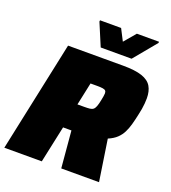

<svg xmlns="http://www.w3.org/2000/svg" viewBox="-162 -1007 999 1122"><g transform="rotate(20 337.0 -445.5)"><path d="M-5 0 141 -688H483Q559 -688 601.5 -673.5Q644 -659 661.5 -629.5Q679 -600 679 -555Q679 -540 677.5 -523Q676 -506 673 -487.5Q670 -469 665 -448Q658 -415 650 -386Q642 -357 630 -333Q618 -309 598 -290Q578 -271 545 -257L584 0H349L329 -229Q325 -229 320.5 -229Q316 -229 311 -229H277L228 0ZM310 -384H352Q373 -384 386.5 -385.5Q400 -387 408 -393.5Q416 -400 421.5 -414.5Q427 -429 432 -454Q435 -469 437 -480.5Q439 -492 439 -499Q439 -510 434 -515.5Q429 -521 416.5 -523Q404 -525 381 -525H340ZM324 -743 265 -883 266 -891H397L434 -819L495 -891H633L632 -883L516 -743Z"/></g></svg>

Font: Saira Thin Black
Style: Italic
Weight: 900
Italic angle: -12°
Version: Version 1.101